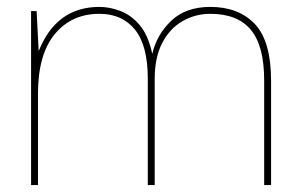

<svg xmlns="http://www.w3.org/2000/svg" viewBox="-20 -536 864 556"><path d="M70 0V-504H86L92 -388Q143 -516 268 -516Q297 -516 328 -504.5Q359 -493 384 -464Q409 -435 421 -380Q434 -436 476 -476Q518 -516 589 -516Q671 -516 718 -466.5Q765 -417 765 -301V0H745V-303Q745 -403 706.5 -449.5Q668 -496 589 -496Q546 -496 509 -475Q472 -454 450 -412Q428 -370 428 -308V0H408V-308Q408 -404 371 -450Q334 -496 268 -496Q187 -496 138.5 -437Q90 -378 90 -265V0Z"/></svg>

Font: DM Sans Thin
Style: Regular
Weight: 100
Designer: Colophon Foundry, Jonny Pinhorn
Foundry: Colophon Foundry
Version: Version 4.004; ttfautohint (v1.8.4.7-5d5b)